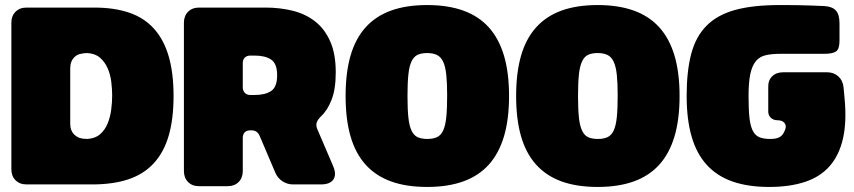

<svg xmlns="http://www.w3.org/2000/svg" viewBox="-20 -730 3381 760"><path d="M25 -640Q25 -667 41.5 -683.5Q58 -700 85 -700H353Q432 -700 491 -680Q550 -660 589 -617Q628 -574 647.5 -508Q667 -442 667 -350Q667 -258 647.5 -192Q628 -126 588 -83Q548 -40 487.5 -20Q427 0 345 0H85Q58 0 41.5 -16.5Q25 -33 25 -60ZM258 -460V-240Q258 -226 262 -215.5Q266 -205 274 -197Q279 -193 284 -189.5Q289 -186 295.5 -184Q302 -182 309.5 -181Q317 -180 326 -180Q357 -182 376 -198.5Q395 -215 405.5 -240Q416 -265 420 -294.5Q424 -324 424 -351Q424 -377 420.5 -406Q417 -435 406 -460Q395 -485 376 -501.5Q357 -518 326 -520Q318 -520 311 -519Q304 -518 297.5 -516.5Q291 -515 285.5 -512Q280 -509 276 -505Q267 -497 262.5 -485.5Q258 -474 258 -460Z M881 7Q908 7 924.5 -9.5Q941 -26 941 -53V-184Q941 -198 948.5 -206Q956 -214 970 -214H976Q987 -214 994.5 -209Q1002 -204 1007 -194L1070 -46Q1079 -25 1098 -12.5Q1117 0 1140 0H1250Q1287 0 1300 -20Q1313 -40 1298 -74L1236 -219Q1230 -233 1233.5 -244.5Q1237 -256 1251 -270Q1276 -293 1292.5 -335Q1309 -377 1309 -444Q1309 -517 1287 -566.5Q1265 -616 1227 -645.5Q1189 -675 1138.5 -687.5Q1088 -700 1031 -700H768Q741 -700 724.5 -683.5Q708 -667 708 -640V-53Q708 -26 724.5 -9.5Q741 7 768 7ZM971 -354Q957 -354 949 -362.5Q941 -371 941 -384V-480Q941 -494 949 -502Q957 -510 971 -510H988Q1030 -510 1053.5 -494Q1077 -478 1077 -432Q1077 -386 1053.5 -370Q1030 -354 988 -354Z M1671 10Q1753 10 1814 -12Q1875 -34 1915 -78.5Q1955 -123 1975 -190.5Q1995 -258 1995 -350Q1995 -442 1975 -509.5Q1955 -577 1915 -621.5Q1875 -666 1814 -688Q1753 -710 1671 -710Q1588 -710 1527.5 -688Q1467 -666 1427 -621.5Q1387 -577 1367.5 -509.5Q1348 -442 1348 -350Q1348 -258 1367.5 -190.5Q1387 -123 1427 -78.5Q1467 -34 1527.5 -12Q1588 10 1671 10ZM1672 -180Q1648 -180 1633 -187Q1618 -194 1609 -213Q1600 -232 1596.5 -265Q1593 -298 1593 -350Q1593 -402 1596.5 -435Q1600 -468 1609 -487Q1618 -506 1633 -513Q1648 -520 1671 -520Q1694 -520 1709.5 -512.5Q1725 -505 1734 -486Q1743 -467 1746.5 -434.5Q1750 -402 1750 -352Q1750 -299 1746.5 -265.5Q1743 -232 1734 -213Q1725 -194 1709.5 -187Q1694 -180 1672 -180Z M2346 10Q2428 10 2489 -12Q2550 -34 2590 -78.5Q2630 -123 2650 -190.5Q2670 -258 2670 -350Q2670 -442 2650 -509.5Q2630 -577 2590 -621.5Q2550 -666 2489 -688Q2428 -710 2346 -710Q2263 -710 2202.5 -688Q2142 -666 2102 -621.5Q2062 -577 2042.5 -509.5Q2023 -442 2023 -350Q2023 -258 2042.5 -190.5Q2062 -123 2102 -78.5Q2142 -34 2202.5 -12Q2263 10 2346 10ZM2347 -180Q2323 -180 2308 -187Q2293 -194 2284 -213Q2275 -232 2271.5 -265Q2268 -298 2268 -350Q2268 -402 2271.5 -435Q2275 -468 2284 -487Q2293 -506 2308 -513Q2323 -520 2346 -520Q2369 -520 2384.5 -512.5Q2400 -505 2409 -486Q2418 -467 2421.5 -434.5Q2425 -402 2425 -352Q2425 -299 2421.5 -265.5Q2418 -232 2409 -213Q2400 -194 2384.5 -187Q2369 -180 2347 -180Z M3319 -385Q3316 -412 3298 -428Q3280 -444 3253 -444H3081Q3053 -444 3036.5 -428Q3020 -412 3021 -384V-292Q3020 -275 3030.5 -264.5Q3041 -254 3058 -254Q3076 -254 3085 -243.5Q3094 -233 3088 -217Q3084 -206 3078.5 -198.5Q3073 -191 3065.5 -187Q3058 -183 3048.5 -181.5Q3039 -180 3028 -180Q3002 -180 2985.5 -187Q2969 -194 2959.5 -213Q2950 -232 2946.5 -265Q2943 -298 2943 -350Q2943 -404 2950 -437Q2957 -470 2972 -488Q2987 -506 3011 -511.5Q3035 -517 3070 -517Q3081 -517 3106 -517Q3131 -517 3157.5 -517Q3184 -517 3208 -517Q3232 -517 3243 -517Q3276 -517 3289.5 -526.5Q3303 -536 3303 -568V-638Q3303 -672 3289 -688Q3275 -704 3243 -706Q3224 -707 3195 -708Q3166 -709 3138.5 -709.5Q3111 -710 3090 -710Q3069 -710 3066 -710Q2960 -710 2889.5 -690.5Q2819 -671 2776.5 -628Q2734 -585 2716 -516.5Q2698 -448 2698 -350Q2698 -258 2717.5 -190Q2737 -122 2777.5 -77.5Q2818 -33 2879.5 -11.5Q2941 10 3025 10Q3106 10 3166.5 -10Q3227 -30 3264.5 -73Q3302 -116 3317 -182.5Q3332 -249 3323 -342Q3323 -347 3321 -363Q3319 -379 3319 -385Z"/></svg>

Font: Bolota
Style: Bold
Weight: 240
Designer: Gabriel Pang
Version: Version 1.000